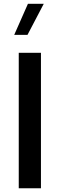

<svg xmlns="http://www.w3.org/2000/svg" viewBox="-20 -1010 319 1030"><path d="M56.2 -822.8H127.4L214.8 -989.7H129.9ZM199.7 -726.6H80.6V0H199.7Z"/></svg>

Font: Estedad SemiBold
Style: Regular
Weight: 600
Designer: Amin Abedi
Version: Version 7.3